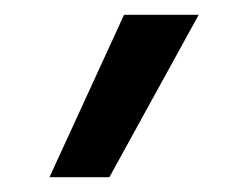

<svg xmlns="http://www.w3.org/2000/svg" viewBox="-20 -810 317 260"><path d="M128.1 -570H47L148 -790H249.1Z"/></svg>

Font: M PLUS 2 Thin
Style: Regular
Weight: 100
Designer: Coji Morishita
Foundry: UNDERFOREST DESIGN
Version: Version 1.001